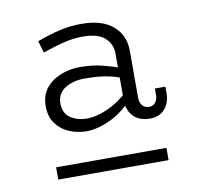

<svg xmlns="http://www.w3.org/2000/svg" viewBox="-56 -759 575 540"><g transform="rotate(-10 231.5 -489.0)"><path d="M354 -403Q323 -403 306 -420.5Q289 -438 289 -467V-601Q289 -627 269.5 -645Q250 -663 206 -663Q178 -663 150.5 -656Q123 -649 91 -638L81 -672Q116 -685 146.5 -692Q177 -699 208 -699Q268 -699 299 -672Q330 -645 330 -601V-467Q330 -453 337 -444.5Q344 -436 356 -436Q368 -436 374.5 -444.5Q381 -453 381 -465V-484H411V-465Q411 -438 395.5 -420.5Q380 -403 354 -403ZM171 -399Q147 -399 124 -408Q101 -417 85.5 -437Q70 -457 70 -488Q70 -519 86 -539Q102 -559 128 -569.5Q154 -580 182 -580Q219 -580 247 -573Q275 -566 302 -556V-526Q285 -534 266.5 -538.5Q248 -543 229.5 -544.5Q211 -546 191 -546Q158 -546 135 -531.5Q112 -517 112 -489Q112 -460 132 -447Q152 -434 177 -434Q207 -434 240.5 -449.5Q274 -465 302 -493V-463Q274 -432 238 -415.5Q202 -399 171 -399ZM69 -314H384V-279H69Z"/></g></svg>

Font: BioRhyme ExtraBold Light
Style: Regular
Weight: 300
Version: Version 1.600;gftools[0.9.33]